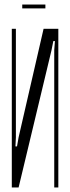

<svg xmlns="http://www.w3.org/2000/svg" viewBox="-20 -826 308 846"><path d="M237 -699V0H219V-605L222 -645H215L207 -605L62 0H32V-699H50V-221L48 -181H55L62 -221L172 -699ZM180 -789H78V-806H180Z"/></svg>

Font: Moniqa Cond Heading
Style: Regular
Weight: 400
Width: 3
Designer: Rajesh Rajput
Foundry: Rajesh Rajput
Version: Version 1.000